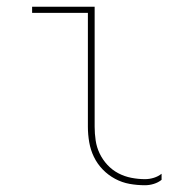

<svg xmlns="http://www.w3.org/2000/svg" viewBox="-20 -540 540 568"><path d="M409 8Q386 8 363.5 4Q341 0 320.5 -11Q300 -22 284 -38.5Q268 -55 258 -75.5Q248 -96 244 -119Q240 -142 240 -165V-502H75V-520H260V-165Q260 -145 263 -124.5Q266 -104 275 -85.5Q284 -67 298 -52Q312 -37 330 -27.5Q348 -18 368.5 -14Q389 -10 409 -10Q422 -10 435 -14Q448 -18 458 -26V-8Q448 0 435 4Q422 8 409 8Z"/></svg>

Font: Iosevka Thin
Style: Regular
Weight: 100
Monospace: yes
Designer: Belleve Invis
Foundry: Belleve Invis
Version: Version 32.5.0; ttfautohint (v1.8.4)